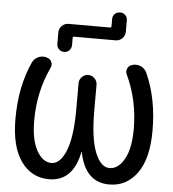

<svg xmlns="http://www.w3.org/2000/svg" viewBox="-66 -1102 1056 1172"><g transform="rotate(5 462.0 -516.0)"><path d="M577 -998Q577 -1017 590 -1029.5Q603 -1042 622 -1042Q641 -1042 654 -1029.5Q667 -1017 667 -998V-927Q667 -904 650 -887Q633 -870 610 -870H356Q347 -870 347 -861V-818Q347 -799 334 -785.5Q321 -772 302 -772Q283 -772 270 -785.5Q257 -799 257 -818V-888Q257 -911 274 -928Q291 -945 314 -945H568Q577 -945 577 -954ZM277 10Q171 10 106.5 -79.5Q42 -169 42 -340Q42 -537 111 -689Q121 -712 144 -724Q167 -736 193 -731L199 -729Q219 -725 228.5 -706.5Q238 -688 229 -669Q157 -517 157 -340Q157 -220 194 -155Q231 -90 284 -90Q338 -90 372.5 -175.5Q407 -261 407 -433V-590Q407 -612 423.5 -628.5Q440 -645 462 -645Q484 -645 500.5 -628.5Q517 -612 517 -590V-433Q517 -261 551.5 -175.5Q586 -90 640 -90Q693 -90 730 -155Q767 -220 767 -340Q767 -517 695 -669Q686 -688 695.5 -706.5Q705 -725 725 -729L731 -731Q757 -736 780 -724Q803 -712 813 -689Q882 -537 882 -340Q882 -169 817.5 -79.5Q753 10 647 10Q499 10 463 -173Q463 -175 462 -175Q461 -175 461 -173Q425 10 277 10Z"/></g></svg>

Font: Rounded Mplus 1c Medium
Style: Regular
Weight: 500
Version: Version 1.059.20150529